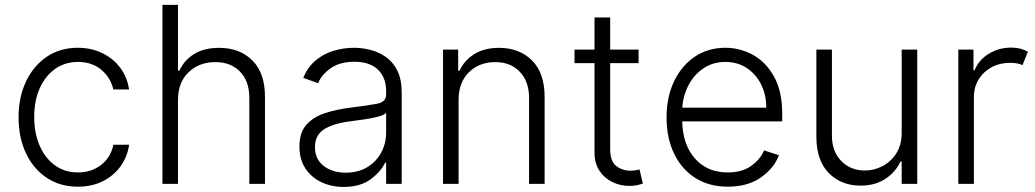

<svg xmlns="http://www.w3.org/2000/svg" viewBox="-20 -747 4206 780"><path d="M296.5 11.4Q223.4 11.4 169 -25.2Q114.7 -61.8 85 -125.4Q55.4 -188.9 55.4 -270.2Q55.4 -352.3 85.8 -416.2Q116.1 -480.1 170.1 -516.5Q224.1 -552.9 295.5 -552.9Q350.1 -552.9 394.7 -531.6Q439.3 -510.3 468 -472.3Q496.8 -434.3 504.3 -383.5H440.3Q430.4 -430 392.6 -462.7Q354.8 -495.4 296.5 -495.4Q244.3 -495.4 204.2 -467.2Q164.1 -438.9 141.5 -388.7Q119 -338.4 119 -272.4Q119 -206 141.2 -155Q163.4 -104 203.3 -75.3Q243.3 -46.5 296.5 -46.5Q350.9 -46.5 390.3 -76.7Q429.7 -106.9 440.7 -159.1H504.6Q497.5 -109.7 469.6 -71.2Q441.8 -32.7 397.5 -10.7Q353.3 11.4 296.5 11.4Z M703.1 -340.9V0H639.9V-727.3H703.1V-459.9H708.8Q728 -502.1 768.3 -527.3Q808.6 -552.6 870.4 -552.6Q953.5 -552.6 1005 -501.8Q1056.5 -451 1056.5 -353.3V0H992.9V-349.4Q992.9 -416.9 955.4 -455.8Q918 -494.7 854.4 -494.7Q789.1 -494.7 746.1 -453.5Q703.1 -412.3 703.1 -340.9Z M1375.7 12.4Q1326.3 12.4 1285.5 -6.9Q1244.7 -26.3 1220.5 -63Q1196.4 -99.8 1196.4 -152.3Q1196.4 -206.3 1223 -238.1Q1249.6 -269.9 1297.1 -286.2Q1344.5 -302.6 1405.9 -310Q1474.8 -318.5 1511.7 -325.5Q1548.7 -332.4 1548.7 -363.3V-376.1Q1548.7 -432.2 1515.4 -464.1Q1482.2 -496.1 1420.1 -496.1Q1361.2 -496.1 1324 -470.2Q1286.9 -444.2 1272 -409.1L1212 -430.8Q1230.5 -475.5 1263.1 -502.3Q1295.8 -529.1 1336.3 -541Q1376.8 -552.9 1418.3 -552.9Q1449.6 -552.9 1483.3 -544.7Q1517 -536.6 1546.3 -516.5Q1575.6 -496.4 1593.8 -460.9Q1611.9 -425.4 1611.9 -370.4V0H1548.7V-86.3H1544.7Q1527.7 -50.1 1485.8 -18.8Q1443.9 12.4 1375.7 12.4ZM1384.2 -45.5Q1434.7 -45.5 1471.6 -67.6Q1508.5 -89.8 1528.6 -127.1Q1548.7 -164.4 1548.7 -209.2V-288Q1539.4 -279.1 1513.8 -272.5Q1488.3 -266 1458.3 -261.7Q1428.3 -257.5 1405.9 -254.6Q1336.6 -246.1 1298.1 -222.7Q1259.6 -199.2 1259.6 -149.5Q1259.6 -100.1 1295.1 -72.8Q1330.6 -45.5 1384.2 -45.5Z M1843 -340.9V0H1779.8V-545.5H1841.3V-459.9H1846.9Q1866.1 -501.8 1906.8 -527.2Q1947.4 -552.6 2007.5 -552.6Q2090.2 -552.6 2141.3 -501.4Q2192.5 -450.3 2192.5 -353.3V0H2129.3V-349.4Q2129.3 -416.2 2091.8 -455.4Q2054.3 -494.7 1991.5 -494.7Q1927.2 -494.7 1885.1 -453.5Q1843 -412.3 1843 -340.9Z M2574.2 -545.5V-490.4H2458.8V-142.4Q2458.8 -90.9 2483.8 -72.3Q2508.9 -53.6 2541.2 -53.6Q2553.6 -53.6 2562.5 -55.2Q2571.4 -56.8 2578.1 -58.6L2591.6 -1.4Q2582.7 2.1 2569.1 5.1Q2555.4 8.2 2535.5 8.2Q2500.7 8.2 2468.4 -7.1Q2436.1 -22.4 2415.7 -52.6Q2395.2 -82.7 2395.2 -127.5V-490.4H2313.9V-545.5H2395.2V-676.1H2458.8V-545.5Z M2936.4 11.4Q2860.1 11.4 2804.3 -24.3Q2748.6 -60 2718.2 -123.4Q2687.9 -186.8 2687.9 -269.5Q2687.9 -352.3 2718.2 -416.2Q2748.6 -480.1 2802.4 -516.5Q2856.2 -552.9 2926.8 -552.9Q2986.2 -552.9 3038.9 -524Q3091.6 -495 3124.6 -435.7Q3157.7 -376.4 3157.7 -285.2V-253.9H2751.4Q2753.6 -159.4 2803.3 -103Q2853 -46.5 2936.4 -46.5Q2994.7 -46.5 3031.6 -73Q3068.5 -99.4 3084.2 -136L3144.2 -116.5Q3125.7 -65 3072.1 -26.8Q3018.5 11.4 2936.4 11.4ZM2751.8 -309.7H3093Q3093 -362.2 3071.9 -404.3Q3050.8 -446.4 3013.3 -470.9Q2975.9 -495.4 2926.8 -495.4Q2877.1 -495.4 2839 -470.2Q2800.8 -445 2778.1 -402.7Q2755.3 -360.4 2751.8 -309.7Z M3643.1 -208.5V-545.5H3706.3V0H3643.1V-90.6H3638.1Q3619 -48.7 3577.4 -20.8Q3535.9 7.1 3475.9 7.1Q3397.4 7.1 3346.9 -44Q3296.5 -95.2 3296.5 -192.1V-545.5H3359.7V-196Q3359.7 -132.1 3397.4 -93.2Q3435 -54.3 3494 -54.3Q3530.9 -54.3 3565.2 -72.1Q3599.4 -89.8 3621.3 -124.1Q3643.1 -158.4 3643.1 -208.5Z M3873.2 0V-545.5H3934.7V-461.6H3939.3Q3955.6 -502.8 3996.3 -528.2Q4036.9 -553.6 4088.4 -553.6Q4109.4 -553.6 4126.1 -549Q4142.8 -544.4 4155.9 -536.9L4133.9 -482.6Q4113.6 -491.8 4083.8 -491.8Q4041.2 -491.8 4008 -473.7Q3974.8 -455.6 3955.6 -424.2Q3936.4 -392.8 3936.4 -352.3V0Z"/></svg>

Font: Inter UI Light
Style: Regular
Weight: 300
Designer: Rasmus Andersson
Foundry: rsms
Version: 3.2;8d6f07862